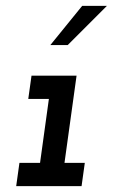

<svg xmlns="http://www.w3.org/2000/svg" viewBox="-20 -632 383 652"><path d="M46 -79 35 0H257L268 -79H199L240 -375H87L76 -296H146L116 -79ZM151 -479H210Q254 -523 276.5 -545.5Q299 -568 343 -612H259Q232 -579 205 -545.5Q178 -512 151 -479Z"/></svg>

Font: Josefin Slab Thin
Style: Italic
Weight: 100
Italic angle: -12°
Designer: Santiago Orozco
Foundry: Typemade
Version: Version 2.000